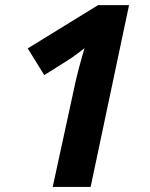

<svg xmlns="http://www.w3.org/2000/svg" viewBox="-20 -734 591 754"><path d="M187 0 274.9 -404.8Q280.3 -430.7 291.3 -471.7Q302.2 -512.7 312 -544.9Q302.7 -537.6 283.7 -523.2Q264.6 -508.8 249 -499L153.8 -439L88.9 -543.9L365.2 -713.9H486.8L335.9 0Z"/></svg>

Font: Open Sans
Style: Bold Italic
Weight: 700
Italic angle: -12°
Designer: Monotype Design Team
Foundry: Monotype Imaging Inc.
Version: Version 3.003; ttfautohint (v1.8.4)